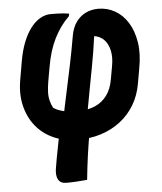

<svg xmlns="http://www.w3.org/2000/svg" viewBox="-53 -594 706 835"><g transform="rotate(-5 300.0 -177.0)"><path d="M407 -548Q446 -548 479.5 -529Q513 -510 535.5 -474Q558 -438 566 -387.5Q574 -337 562 -274L551 -211Q542 -158 517.5 -117Q493 -76 455.5 -47Q418 -18 370.5 -3Q323 12 267 12Q211 12 164.5 -8.5Q118 -29 87 -67Q56 -105 43.5 -157.5Q31 -210 43 -275L56 -350Q64 -396 78 -431.5Q92 -467 111 -492Q130 -517 152.5 -530Q175 -543 200 -543Q217 -543 230.5 -542.5Q244 -542 255.5 -541Q267 -540 279 -538L277 -527Q238 -489 212 -437Q186 -385 174 -314L163 -252Q159 -228 158 -207.5Q157 -187 161.5 -169Q166 -151 174 -136Q192 -124 217.5 -118Q243 -112 276 -112Q322 -112 354.5 -126Q387 -140 407.5 -168Q428 -196 435 -238L445 -294Q452 -331 446 -360.5Q440 -390 423 -408.5Q406 -427 379 -431Q370 -365 358.5 -304Q347 -243 336 -184Q325 -125 314 -65L326 -37Q320 -5 315.5 24Q311 53 307 80Q303 107 300 134Q297 161 294 189Q272 191 249.5 192.5Q227 194 203 194Q178 194 168 176.5Q158 159 163 128Q170 85 178.5 42.5Q187 0 195 -43L211 -67Q223 -130 236.5 -191.5Q250 -253 263 -316Q276 -379 287 -443Q293 -476 309.5 -499.5Q326 -523 351 -535.5Q376 -548 407 -548Z"/></g></svg>

Font: Rec Mono Semicasual
Style: Bold Italic
Weight: 700
Italic angle: -10°
Version: Version 1.085; ttfautohint (v1.8.4.7-5d5b)